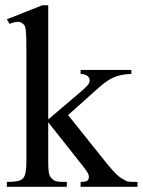

<svg xmlns="http://www.w3.org/2000/svg" viewBox="-20 -715 546 735"><path d="M288.6 0V-18.6Q302.7 -18.6 309.6 -20.8Q316.4 -22.9 318.8 -29.8Q320.3 -33.7 320.3 -37.6Q320.3 -42 318.6 -46.9Q316.9 -51.8 312.7 -58.3Q308.6 -64.9 301.3 -74.2L164.6 -247.1V-101.1Q164.6 -85 165 -74.2Q165.5 -63.5 166.7 -55.9Q168 -48.3 169.9 -43.5Q171.9 -38.6 175.3 -34.7Q179.7 -29.8 183.8 -26.6Q188 -23.4 194.3 -21.5Q200.7 -19.5 210.4 -19Q220.2 -18.6 235.8 -18.6V0H6.3V-18.6Q29.8 -18.6 44.9 -21.2Q60.1 -23.9 68.4 -32.7Q75.2 -40 78.1 -55.7Q81.1 -71.3 81.1 -98.1V-505.4Q81.1 -543.9 80.6 -565.9Q80.1 -587.9 78.6 -599.9Q77.1 -611.8 74.5 -616.5Q71.8 -621.1 67.4 -624.5Q64.5 -627 60.5 -628.9Q56.6 -630.9 50.8 -631.3Q44.9 -631.8 36.6 -630.1Q28.3 -628.4 16.6 -623.5L6.3 -641.1L141.6 -694.8H164.6V-257.8L277.3 -353.5Q293 -366.7 302.2 -375.2Q311.5 -383.8 316.2 -389.6Q320.8 -395.5 322 -399.4Q323.2 -403.3 323.2 -406.7Q323.2 -417 315.4 -423.8Q307.6 -430.7 288.6 -432.1V-447.3H482.9V-432.1Q442.9 -430.7 417 -419.4Q403.8 -414.1 389.4 -404.3Q375 -394.5 357.9 -379.4L240.7 -274.4L357.9 -127.9Q377 -104 389.9 -88.1Q402.8 -72.3 411.9 -62.3Q420.9 -52.2 427.2 -46.4Q433.6 -40.5 439 -36.6Q444.3 -32.7 450 -29.8Q455.6 -26.9 463.9 -22Q468.8 -19.5 479.5 -19Q490.2 -18.6 506.3 -18.6V0Z"/></svg>

Font: GodaGr
Style: Regular
Weight: 400
Version: 1.0.0